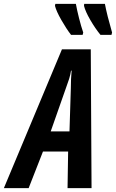

<svg xmlns="http://www.w3.org/2000/svg" viewBox="-82 -972 599 992"><path d="M345 -792 348 -804Q337 -836 326.5 -877.5Q316 -919 310 -952H204L202 -942Q209 -914 235 -868.5Q261 -823 285 -792ZM494 -792 497 -804Q471 -894 460 -952H353L352 -942Q359 -913 384.5 -869Q410 -825 437 -792ZM259 -518Q268 -542 275 -564Q282 -586 285 -607H288Q286 -584 285 -562Q284 -540 284 -516L277 -293H180ZM66 0 140 -189H270L267 0H391L387 -717H238L-62 0Z"/></svg>

Font: Noto Sans Display Condensed
Style: Bold Italic
Weight: 700
Width: 3
Designer: Monotype Design team
Foundry: Monotype Imaging Inc.
Version: 1.000